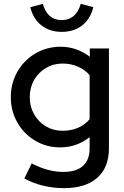

<svg xmlns="http://www.w3.org/2000/svg" viewBox="-20 -760 643 994"><path d="M311 214Q255 214 202 201Q149 188 106 164L144 86Q189 109 228.5 119.5Q268 130 308 130Q375 130 409.5 99Q444 68 444 8V-50Q377 3 291 3Q221 3 162.5 -31.5Q104 -66 70 -125.5Q36 -185 36 -257Q36 -330 70.5 -389.5Q105 -449 163.5 -483.5Q222 -518 295 -518Q336 -518 374.5 -504.5Q413 -491 445 -466V-509H544V8Q544 107 483.5 160.5Q423 214 311 214ZM304 -83Q348 -83 384 -98.5Q420 -114 444 -143V-371Q420 -399 383.5 -415Q347 -431 304 -431Q256 -431 217.5 -408Q179 -385 156.5 -345.5Q134 -306 134 -257Q134 -208 156.5 -168.5Q179 -129 217.5 -106Q256 -83 304 -83ZM300 -595Q237 -595 194 -629Q151 -663 137 -723L202 -740Q225 -656 300 -656Q336 -656 361 -677Q386 -698 398 -740L463 -723Q449 -663 406 -629Q363 -595 300 -595Z"/></svg>

Font: Red Hat Display SemiBold
Style: Regular
Weight: 600
Designer: Pentagram, MCKL
Foundry: Pentagram, MCKL
Version: Version 1.023